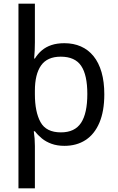

<svg xmlns="http://www.w3.org/2000/svg" viewBox="-20 -780 640 1040"><path d="M80 240V-760H169V-551Q169 -529 168 -507Q167 -485 165 -463H169Q185 -489 207 -507.5Q229 -526 259 -536Q289 -546 329 -546Q378 -546 418 -528.5Q458 -511 486.5 -476Q515 -441 530 -389Q545 -337 545 -269Q545 -178 518.5 -115.5Q492 -53 443.5 -21.5Q395 10 329 10Q290 10 259.5 -1Q229 -12 207 -30Q185 -48 169 -69H163Q166 -50 167.5 -29.5Q169 -9 169 11V240ZM310 -63Q385 -63 419 -114.5Q453 -166 453 -271Q453 -374 419.5 -423.5Q386 -473 309 -473Q236 -473 202.5 -425.5Q169 -378 169 -289V-269Q169 -174 199.5 -118.5Q230 -63 310 -63Z"/></svg>

Font: Noto Sans Mono
Style: Regular
Weight: 400
Designer: Monotype Design Team
Foundry: Monotype Imaging Inc.
Version: Version 2.014